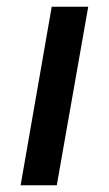

<svg xmlns="http://www.w3.org/2000/svg" viewBox="-20 -548 322 568"><path d="M41 0 133 -528H241L148 0Z"/></svg>

Font: Hubot Sans Medium
Style: Italic
Weight: 500
Italic angle: -10°
Designer: Deni Anggara
Foundry: GitHub
Version: Version 1.001; ttfautohint (v1.8.4.7-5d5b);gftools[0.9.31]